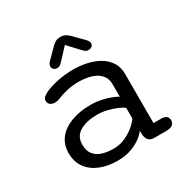

<svg xmlns="http://www.w3.org/2000/svg" viewBox="-152 -794 924 941"><g transform="rotate(-30 309.5 -324.0)"><path d="M466.7 1.7Q442 1.7 431.6 -8.7Q421.2 -19.2 418.8 -37.7L417.2 -64.2Q408.3 -50.2 385.9 -32.9Q363.5 -15.7 329.7 -3.3Q295.8 9.2 251.8 9.2Q197.2 9.2 153.9 -8.2Q110.7 -25.5 85.7 -59.6Q60.7 -93.7 60.7 -143.8Q60.7 -192.3 87.9 -226Q115.2 -259.7 162.7 -277.3Q210.2 -295 270.8 -295Q302.7 -295 332.3 -288.5Q362 -282 384.3 -273.2Q406.7 -264.3 416.2 -257.5V-329Q416.2 -355.8 403.7 -373.9Q391.2 -392 370.7 -402.7Q350.2 -413.3 325.4 -417.8Q300.7 -422.3 276 -422.3Q243.3 -422.3 210.4 -414.7Q177.5 -407 155.2 -397.2Q147.5 -393.8 140.3 -392.6Q133.2 -391.3 127.8 -391.3Q112 -391.3 101.7 -399.2Q91.3 -407.2 91.3 -421.2Q91.3 -434 101.3 -442.2Q111.3 -450.5 125.8 -457.2Q152 -469.2 194.2 -478.3Q236.5 -487.5 286.2 -487.5Q323.8 -487.5 360.8 -479.3Q397.7 -471.2 428 -453.8Q458.3 -436.3 476.5 -408.4Q494.7 -380.5 494.7 -341V-63.2H538.3Q557.3 -63.2 567.1 -55Q576.8 -46.8 576.8 -31.7Q576.8 -17 565.8 -7.7Q554.7 1.7 527.3 1.7ZM416.2 -194.3Q405.8 -203.5 382.7 -213.5Q359.5 -223.5 331.2 -230.3Q303 -237.2 276.8 -237.2Q215.3 -237.2 177.4 -215.1Q139.5 -193 139.5 -145.5Q139.5 -111.3 155.5 -90.7Q171.5 -70 199.6 -61Q227.7 -52 263.5 -52Q299.7 -52 331 -66.5Q362.3 -81 384.8 -100.5Q407.3 -120 416.2 -135.2ZM413.5 -579.2Q425.5 -566.7 425.5 -555Q425.5 -545.2 418.1 -538.8Q410.7 -532.5 398.7 -532.5Q388 -532.5 380.5 -538.2Q373 -544 364.3 -553.8L310 -612L255.5 -553.5Q246.7 -543.3 239.4 -537.9Q232.2 -532.5 221.2 -532.5Q209.5 -532.5 202.4 -539Q195.3 -545.5 195.3 -555.7Q195.3 -568 206.3 -579.2L253.2 -626.8Q267.3 -642.3 279.9 -649.8Q292.5 -657.3 309.7 -657.3Q327.3 -657.3 339.8 -649.8Q352.3 -642.3 366.7 -626.8Z"/></g></svg>

Font: Sono ExtraLight
Style: Regular
Weight: 200
Designer: Tyler Finck
Foundry: Tyler Finck
Version: Version 2.112